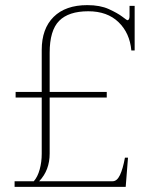

<svg xmlns="http://www.w3.org/2000/svg" viewBox="-20 -730 576 750"><path d="M37 -22H112Q127 -39 135 -68Q143 -97 143 -129V-349H41V-371H143V-535Q143 -618 189.5 -664Q236 -710 321 -710Q371 -710 405 -694.5Q439 -679 457.5 -665Q476 -651 477 -651Q486 -651 486 -667V-707H506V-533H493Q487 -601 443 -643.5Q399 -686 325 -686Q248 -686 211 -648.5Q174 -611 174 -524V-371H397V-349H174V-130Q174 -65 133 -22H420Q437 -22 448.5 -46Q460 -70 468 -114H480L471 0H37Z"/></svg>

Font: Taviraj Thin
Style: Regular
Weight: 250
Designer: Katatrad Team
Foundry: CadsonDemak
Version: Version 1.001